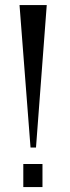

<svg xmlns="http://www.w3.org/2000/svg" viewBox="-20 -735 282 768"><path d="M167 -714.8H58.1L102.1 -145H124ZM73.2 13.2V-79.1H149.9V13.2Z"/></svg>

Font: Halibut
Style: Regular
Weight: 400
Designer: Matteo Maggi
Foundry: Collletttivo
Version: Version 3.080 | FøM Fix